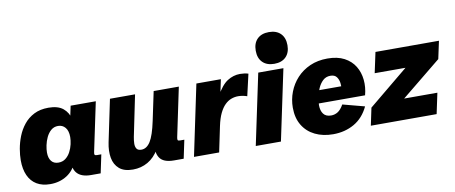

<svg xmlns="http://www.w3.org/2000/svg" viewBox="-70 -1102 3338 1409"><g transform="rotate(-10 1599.0 -397.0)"><path d="M208 13.7Q147.9 13.7 106.9 -11Q65.9 -35.6 44.7 -82.5Q23.4 -129.4 23.4 -195.8Q23.4 -233.9 31.2 -279.8Q39.1 -325.7 57.1 -371.8Q75.2 -418 106 -456.3Q136.7 -494.6 182.1 -517.8Q227.5 -541 290 -541Q360.4 -541 398.4 -510Q436.5 -479 449.7 -424.3L432.1 -425.8L453.6 -527.3H641.1L564.5 -164.1Q561 -147.9 564 -142.3Q566.9 -136.7 581.5 -136.7H613.3L584.5 0H513.2Q438.5 0 406.5 -39.8Q374.5 -79.6 389.6 -154.3L392.6 -168.9L413.1 -125.5Q386.2 -55.2 332 -20.8Q277.8 13.7 208 13.7ZM293.9 -131.3Q325.2 -131.3 347.4 -148.7Q369.6 -166 383.5 -192.6Q397.5 -219.2 404.1 -248.5Q410.6 -277.8 410.6 -301.8Q410.6 -347.7 390.1 -372.3Q369.6 -397 336.4 -397Q305.7 -397 283.9 -378.2Q262.2 -359.4 248.5 -330.8Q234.9 -302.2 228.8 -272Q222.7 -241.7 222.7 -218.8Q222.7 -177.7 241 -154.5Q259.3 -131.3 293.9 -131.3Z M823.7 13.7Q757.8 13.7 722.2 -17.1Q686.5 -47.9 677.2 -99.6Q668 -151.4 681.2 -214.4L746.6 -527.3H933.6L870.6 -221.2Q865.7 -196.3 865 -172.9Q864.3 -149.4 874 -134.3Q883.8 -119.1 909.7 -119.1Q949.2 -119.1 977.1 -163.3Q1004.9 -207.5 1026.9 -312L1072.3 -527.3H1259.8L1183.6 -164.1Q1180.2 -147.9 1183.1 -142.3Q1186 -136.7 1200.2 -136.7H1231.9L1203.1 0H1131.3Q1051.8 0 1024.7 -42Q997.6 -84 1012.7 -154.8L1019.5 -187L1019 -101.6Q984.9 -43.9 934.8 -15.1Q884.8 13.7 823.7 13.7Z M1279.8 0 1390.6 -527.3H1573.2L1546.9 -403.3L1535.6 -405.3Q1578.6 -483.9 1623 -512.5Q1667.5 -541 1717.8 -541Q1733.4 -541 1749.5 -538.8Q1765.6 -536.6 1779.3 -532.2L1742.2 -370.6Q1727.1 -376 1709.5 -379.2Q1691.9 -382.3 1675.8 -382.3Q1649.4 -382.3 1624.3 -373Q1599.1 -363.8 1576.9 -342Q1554.7 -320.3 1536.6 -283Q1518.6 -245.6 1506.8 -189L1467.3 0Z M2039.1 -527.3 1927.7 0H1740.2L1851.6 -527.3ZM1979.5 -570.3Q1923.8 -570.3 1892.6 -601.6Q1861.3 -632.8 1861.3 -688.5Q1861.3 -744.1 1892.6 -775.4Q1923.8 -806.6 1979.5 -806.6Q2035.2 -806.6 2066.4 -775.4Q2097.7 -744.1 2097.7 -688.5Q2097.7 -632.8 2066.4 -601.6Q2035.2 -570.3 1979.5 -570.3Z M2315.9 13.7Q2239.7 13.7 2181.2 -14.9Q2122.6 -43.5 2089.6 -97.9Q2056.6 -152.3 2056.6 -229Q2056.6 -290 2078.1 -345.9Q2099.6 -401.9 2140.1 -445.8Q2180.7 -489.7 2238.5 -515.4Q2296.4 -541 2368.7 -541Q2443.4 -541 2493.9 -514.2Q2544.4 -487.3 2571.8 -442.4Q2599.1 -397.5 2604.7 -341.6Q2610.4 -285.6 2594.7 -227.1H2175.8L2195.8 -322.8H2446.3L2433.1 -300.8Q2435.5 -320.8 2432.4 -347.2Q2429.2 -373.5 2414.8 -393.1Q2400.4 -412.6 2368.2 -412.6Q2335 -412.6 2312 -390.9Q2289.1 -369.1 2275.1 -336.4Q2261.2 -303.7 2255.1 -270.3Q2249 -236.8 2249 -213.9Q2249 -173.3 2267.3 -148.9Q2285.6 -124.5 2324.7 -124.5Q2351.6 -124.5 2374.5 -138.9Q2397.5 -153.3 2418 -189.9L2580.6 -147Q2542 -65.4 2472.7 -25.9Q2403.3 13.7 2315.9 13.7Z M2597.7 0 2625 -129.9 2921.9 -374.5H2692.4L2725.1 -527.3H3198.2L3169.9 -395.5L2873 -153.8H3120.6L3087.9 0Z"/></g></svg>

Font: Schibsted Grotesk Black
Style: Italic
Weight: 900
Italic angle: -12°
Designer: Bakken & Baeck AS, Henrik Kongsvoll
Foundry: Schibsted ASA
Version: Version 1.100;gftools[0.9.25]